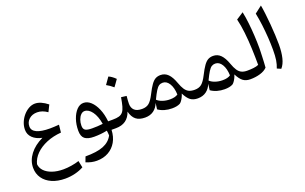

<svg xmlns="http://www.w3.org/2000/svg" viewBox="-115 -1306 3501 2204"><g transform="rotate(-20 1635.5 -204.0)"><path d="M283.7 -185.1Q210 -200.2 168.5 -241Q127 -281.7 127 -339.8Q127 -385.7 144.8 -429.2Q162.6 -472.7 192.6 -507.6Q222.7 -542.5 260 -563.2Q297.4 -584 336.4 -584Q406.2 -584 489.3 -518.1L449.2 -437.5Q388.2 -481 325.7 -481Q265.1 -481 226.3 -446.3Q187.5 -411.6 187.5 -357.9Q187.5 -307.6 242.4 -282Q297.4 -256.3 403.3 -256.3Q426.3 -256.3 454.1 -257.8Q481.9 -259.3 514.2 -261.7L504.4 -168.9Q406.2 -161.1 325.7 -127.7Q245.1 -94.2 191.9 -41.3Q138.7 11.7 122.1 78.1Q126 125.5 160.4 161.4Q194.8 197.3 253.4 217.5Q312 237.8 388.2 237.8Q434.6 237.8 487.8 229.2Q541 220.7 581.5 207L599.1 290Q552.7 315.9 493.4 330.6Q434.1 345.2 372.6 345.2Q280.3 345.2 211.2 314.9Q142.1 284.7 103.8 230Q65.4 175.3 65.4 102.5Q65.4 15.1 123 -60.5Q180.7 -136.2 283.7 -185.1Z M862.3 -400.9Q909.7 -400.9 950.7 -363.3Q991.7 -325.7 1020.3 -259Q1048.8 -192.4 1057.6 -105H1114.7V0H1061Q1057.6 83.5 1022 145.5Q986.3 207.5 925 241.9Q863.8 276.4 782.7 276.4Q717.8 276.4 651.9 248L675.8 184.6Q815.9 185.1 895.8 153.3Q975.6 121.6 1012.7 50.8Q1012.2 34.7 1010.7 21Q1009.3 7.3 1006.8 -9.3Q970.2 -1.5 929.4 2.7Q888.7 6.8 847.2 6.8Q770 6.8 734.1 -22Q698.2 -50.8 698.2 -120.6Q698.2 -195.8 720.2 -259.5Q742.2 -323.2 779.3 -362.1Q816.4 -400.9 862.3 -400.9ZM841.8 -308.6Q817.4 -308.6 796.9 -288.1Q776.4 -267.6 764.2 -234.1Q752 -200.7 752 -161.6Q752 -120.6 776.4 -106.2Q800.8 -91.8 858.9 -91.8Q889.2 -91.8 923.6 -93.3Q958 -94.7 989.3 -99.1Q973.1 -197.3 932.1 -252.9Q891.1 -308.6 841.8 -308.6Z M1235.4 -587.4Q1273.4 -572.8 1317.9 -528.8Q1303.7 -508.3 1289.3 -488Q1274.9 -467.8 1259.3 -446.8Q1222.2 -480 1177.2 -504.4Q1192.4 -525.9 1206.5 -545.9Q1220.7 -565.9 1235.4 -587.4ZM1114.7 0Q1098.1 0 1098.1 -33.2V-71.8Q1098.1 -105 1114.7 -105Q1161.6 -105 1191.4 -113.5Q1221.2 -122.1 1239.5 -144.5Q1257.8 -167 1269.3 -208.3Q1280.8 -249.5 1291.5 -314.5L1356.9 -306.6Q1354 -279.3 1352.3 -255.4Q1350.6 -231.4 1350.6 -212.4Q1350.6 -162.6 1380.4 -133.8Q1410.2 -105 1473.6 -105H1474.1V0H1473.6Q1401.9 0 1361.8 -32.5Q1321.8 -64.9 1304.7 -133.3Q1259.3 0 1114.7 0Z M1802.7 -398.9Q1856 -398.9 1893.8 -361.3Q1931.6 -323.7 1959 -246.6Q1978 -192.9 1998.8 -161.9Q2019.5 -130.9 2047.6 -117.9Q2075.7 -105 2116.2 -105H2116.7V0H2116.2Q2062.5 0 2027.6 -25.9Q1992.7 -51.8 1960.4 -115.7Q1955.1 -95.2 1944.3 -73.5Q1933.6 -51.8 1920.9 -34.9Q1908.2 -18.1 1897.5 -12.2Q1860.4 6.8 1799.3 6.8Q1752.4 6.8 1709 -5.6Q1665.5 -18.1 1632.3 -42L1642.1 -117.2Q1621.1 -62.5 1578.4 -31.2Q1535.6 0 1474.1 0Q1457.5 0 1457.5 -33.2V-71.8Q1457.5 -105 1474.1 -105Q1527.3 -105 1559.8 -132.3Q1592.3 -159.7 1626.5 -227.5Q1660.6 -295.4 1687.3 -332.5Q1713.9 -369.6 1740.7 -384.3Q1767.6 -398.9 1802.7 -398.9ZM1795.9 -307.6Q1770.5 -307.6 1751 -295.2Q1731.4 -282.7 1710.2 -249Q1689 -215.3 1658.2 -150.9Q1679.7 -128.4 1721.9 -113.5Q1764.2 -98.6 1813 -98.6Q1876.5 -98.6 1909.7 -122.6Q1906.7 -206.1 1875.5 -256.8Q1844.2 -307.6 1795.9 -307.6Z M2445.3 -398.9Q2498.5 -398.9 2536.4 -361.3Q2574.2 -323.7 2601.6 -246.6Q2620.6 -192.9 2641.4 -161.9Q2662.1 -130.9 2690.2 -117.9Q2718.3 -105 2758.8 -105H2759.3V0H2758.8Q2705.1 0 2670.2 -25.9Q2635.3 -51.8 2603 -115.7Q2597.7 -95.2 2586.9 -73.5Q2576.2 -51.8 2563.5 -34.9Q2550.8 -18.1 2540 -12.2Q2502.9 6.8 2441.9 6.8Q2395 6.8 2351.6 -5.6Q2308.1 -18.1 2274.9 -42L2284.7 -117.2Q2263.7 -62.5 2220.9 -31.2Q2178.2 0 2116.7 0Q2100.1 0 2100.1 -33.2V-71.8Q2100.1 -105 2116.7 -105Q2169.9 -105 2202.4 -132.3Q2234.9 -159.7 2269 -227.5Q2303.2 -295.4 2329.8 -332.5Q2356.4 -369.6 2383.3 -384.3Q2410.2 -398.9 2445.3 -398.9ZM2438.5 -307.6Q2413.1 -307.6 2393.6 -295.2Q2374 -282.7 2352.8 -249Q2331.5 -215.3 2300.8 -150.9Q2322.3 -128.4 2364.5 -113.5Q2406.7 -98.6 2455.6 -98.6Q2519 -98.6 2552.2 -122.6Q2549.3 -206.1 2518.1 -256.8Q2486.8 -307.6 2438.5 -307.6Z M2936.5 -753.4Q2950.2 -688.5 2959 -609.9Q2967.8 -531.2 2972.2 -451.7Q2976.6 -372.1 2976.6 -303.7Q2976.6 -290.5 2975.8 -262.7Q2975.1 -234.9 2973.6 -200Q2972.2 -165 2970.5 -129.9Q2968.8 -94.7 2966.3 -66.4Q2935.1 -33.2 2878.9 -16.6Q2822.8 0 2759.3 0Q2742.7 0 2742.7 -33.2V-71.8Q2742.7 -105 2759.3 -105Q2797.4 -105 2834.7 -109.1Q2872.1 -113.3 2897.5 -125Q2897.5 -222.2 2893.3 -324.5Q2889.2 -426.8 2878.4 -522.9Q2867.7 -619.1 2848.6 -696.3Z M3160.2 -754.4Q3168.5 -710.4 3176 -647.2Q3183.6 -584 3189.5 -514.2Q3195.3 -444.3 3198.5 -378.7Q3201.7 -313 3201.7 -264.6Q3201.7 -170.4 3184.8 -101.3Q3168 -32.2 3131.8 8.3L3084 -12.2Q3101.6 -54.7 3109.4 -104Q3117.2 -153.3 3117.2 -231.4Q3117.2 -300.8 3112.1 -379.4Q3106.9 -458 3097.2 -537.1Q3087.4 -616.2 3072.8 -687Z"/></g></svg>

Font: Pinar DS1 Medium
Style: Regular
Weight: 500
Designer: Amin Abedi
Version: Version 3.000